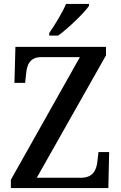

<svg xmlns="http://www.w3.org/2000/svg" viewBox="-20 -951 612 971"><path d="M229 -784V-771H274C327 -809 406 -886 430 -921V-931H314C295 -886 258 -826 229 -784ZM35 0H528L532 -182H478L473 -139C469 -93 452 -52 389 -52H166L516 -671V-714H58L53 -532H107L112 -578C116 -624 132 -662 188 -662H384L35 -42Z"/></svg>

Font: Noto Serif Tamil SemiCondensed Medium
Style: Regular
Weight: 500
Width: 4
Designer: Indian Type Foundry, Tom Grace, and the Monotype Design Team
Foundry: Monotype Imaging Inc.
Version: Version 2.004